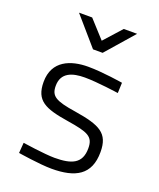

<svg xmlns="http://www.w3.org/2000/svg" viewBox="-139 -823 763 919"><g transform="rotate(20 243.0 -363.5)"><path d="M411 -492C411 -492 309 -509 233 -509C146 -509 57 -477 57 -368C57 -272 110 -250 230 -231C337 -214 367 -202 367 -142C367 -64 317 -44 230 -44C179 -44 67 -61 67 -61L63 -8C63 -8 174 10 235 10C355 10 428 -28 428 -145C428 -241 379 -265 248 -286C143 -302 118 -318 118 -370C118 -438 173 -455 236 -455C301 -455 409 -439 409 -439ZM226 -595H275L399 -737H331L251 -648L170 -737H103Z"/></g></svg>

Font: TitilliumText22L
Style: 250 wt
Weight: 300
Designer: Campivisivi
Foundry: Campivisivi
Version: 1.000